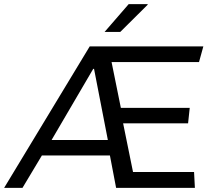

<svg xmlns="http://www.w3.org/2000/svg" viewBox="-49 -911 1054 931"><path d="M-29 0 386 -686H937L916 -610H492L537 -388H871L863 -313H548L596 -77H892L896 0H514L484 -157H154L60 0ZM201 -232H474L407 -577H403ZM458 -756 575 -891H667V-888L534 -756Z"/></svg>

Font: Chivo Medium Light
Style: Italic
Weight: 300
Italic angle: -8.05°
Version: Version 2.002